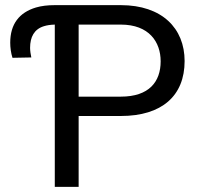

<svg xmlns="http://www.w3.org/2000/svg" viewBox="-20 -731 788 751"><path d="M452.6 -277.3C613.3 -277.3 702.1 -356.4 702.1 -492.2C702.1 -620.6 613.3 -710.9 452.6 -710.9H194.3C166.5 -710.9 142.1 -708 120.6 -701.7C55.2 -682.1 20 -636.7 20 -564C20 -544.9 22.9 -522.9 28.8 -504.9L102.5 -506.3C100.1 -517.6 97.7 -532.2 97.7 -543.9C97.7 -586.4 113.8 -616.7 151.4 -628.4C163.6 -632.3 177.7 -634.3 194.3 -634.8V0H287.6V-277.3ZM287.6 -353V-634.8H452.6C563 -634.8 608.4 -566.9 608.4 -491.2C608.4 -411.1 563 -353 452.6 -353Z"/></svg>

Font: Bert Sans
Style: Regular
Weight: 400
Designer: Christian Robertson (Google), Cristiano Sobral
Foundry: Google, Cristiano Sobral
Version: Version 3.101